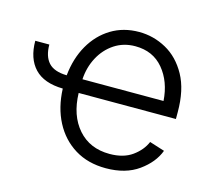

<svg xmlns="http://www.w3.org/2000/svg" viewBox="-86 -657 861 773"><g transform="rotate(15 344.5 -270.5)"><path d="M414.6 11.7Q340.3 11.7 285.4 -22Q230.5 -55.7 199.2 -115.5Q168 -175.3 165 -253.4Q85.9 -254.9 47.1 -295.9Q8.3 -336.9 8.3 -410.6H66.9Q66.9 -361.8 90.3 -335.9Q113.8 -310.1 166.5 -309.1Q173.8 -381.3 205.3 -436.3Q236.8 -491.2 287.6 -522.2Q338.4 -553.2 403.8 -553.2Q463.9 -553.2 517.1 -523.9Q570.3 -494.6 603.5 -434.6Q636.7 -374.5 636.7 -281.7V-252.9H231.4Q233.9 -159.7 283 -103.8Q332 -47.9 414.6 -47.9Q472.2 -47.9 508.8 -74.2Q545.4 -100.6 560.5 -136.7L623.5 -116.7Q604.5 -65.4 550.8 -26.9Q497.1 11.7 414.6 11.7ZM231.9 -310.1H569.8Q564.5 -389.6 521 -441.7Q477.5 -493.7 403.8 -493.7Q355 -493.7 317.1 -468.8Q279.3 -443.8 257.1 -402.1Q234.9 -360.4 231.9 -310.1Z"/></g></svg>

Font: Inter Light
Style: Regular
Weight: 300
Designer: Rasmus Andersson
Foundry: rsms
Version: Version 4.000;git-a52131595